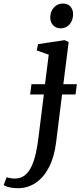

<svg xmlns="http://www.w3.org/2000/svg" viewBox="-142 -788 455 1064"><path d="M-43.5 255Q-68.5 255 -90.5 250Q-112.5 245 -121.5 237L-105 194Q-98 197 -85 199.2Q-72 201.5 -60.5 201.5Q-27 201.5 -4.2 183.2Q18.5 165 33.2 133Q48 101 57 59.5Q66 18 71.5 -28.5L101 -264.5H25L32.5 -321.5H107.5L128 -485L61.5 -508.5L69 -543.5L216.5 -565.5L238.5 -555L209 -321.5H284L276.5 -264.5H202L169 0Q159 81.5 129.8 138.2Q100.5 195 56.2 225Q12 255 -43.5 255ZM194 -631Q168.5 -631 152.2 -648.2Q136 -665.5 136.5 -693.5Q137.5 -726 157.5 -747.2Q177.5 -768.5 207 -768.5Q232.5 -768.5 247.8 -752Q263 -735.5 263 -709.5Q263 -675 243.5 -653Q224 -631 194 -631Z"/></svg>

Font: Merriweather 20pt
Style: Italic
Weight: 400
Italic angle: -7.8°
Version: Version 2.101